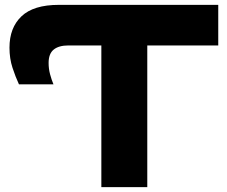

<svg xmlns="http://www.w3.org/2000/svg" viewBox="-20 -770 936 790"><path d="M397 -666H586V0H397ZM878 -750V-583H261Q222 -583 201 -566Q180 -549 180 -511Q180 -487 186 -464.5Q192 -442 200 -423H58Q44 -453 31.5 -491Q19 -529 19 -574Q19 -656 68.5 -703Q118 -750 222 -750Z"/></svg>

Font: Unbounded SemiBold
Style: Regular
Weight: 600
Designer: Luke Prowse, Jean-Baptiste Morizot, Fátima Lázaro, Florian Runge
Foundry: NaN
Version: Version 1.700